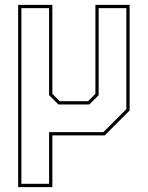

<svg xmlns="http://www.w3.org/2000/svg" viewBox="-20 -560 611 794"><path d="M55 214V-540H196.5V-172L227 -141.5H344L374.5 -172V-540H516V-103L413 0H196.5V214ZM68.5 200H183V-13.5H202.5H407.5L502.5 -108.5V-526.5H388V-166.5L349.5 -128H221.5L183 -166.5V-526.5H68.5Z"/></svg>

Font: Tourney Thin
Style: Regular
Weight: 100
Designer: Tyler Finck
Foundry: Etcetera Type Co
Version: Version 1.015